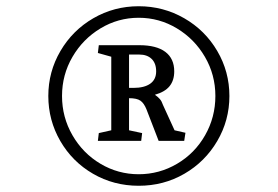

<svg xmlns="http://www.w3.org/2000/svg" viewBox="-20 -612 891 616"><path d="M135 -304Q135 -382 174 -448.5Q213 -515 279.5 -553.5Q346 -592 425 -592Q504 -592 571 -553.5Q638 -515 677 -448.5Q716 -382 716 -304Q716 -226 677 -159.5Q638 -93 571.5 -54.5Q505 -16 425 -16Q345 -16 278.5 -54.5Q212 -93 173.5 -159.5Q135 -226 135 -304ZM671 -304Q671 -372 637.5 -429.5Q604 -487 547.5 -521Q491 -555 425 -555Q359 -555 302.5 -521Q246 -487 212.5 -429.5Q179 -372 179 -304Q179 -236 212.5 -178Q246 -120 302.5 -86.5Q359 -53 425 -53Q491 -53 548 -86.5Q605 -120 638 -178Q671 -236 671 -304ZM337 -194V-430L294 -442L297 -467H427Q482 -467 510.5 -445.5Q539 -424 539 -383Q539 -354 524 -335.5Q509 -317 477 -308Q487 -301 493 -294Q499 -287 503 -275L540 -194L575 -186L571 -160H489L450 -261Q442 -281 430.5 -289Q419 -297 394 -297V-194L436 -185L433 -160H294L297 -185ZM481 -383Q481 -409 466.5 -423Q452 -437 427 -437H394V-330H408Q443 -330 462 -343.5Q481 -357 481 -383Z"/></svg>

Font: Caladea
Style: Italic
Weight: 400
Italic angle: -9°
Designer: Carolina Giovagnoli and Andres Torresi
Foundry: Carolina Giovagnoli & Andres Torresi
Version: Version 1.001